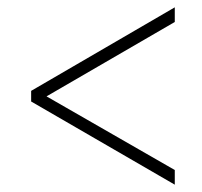

<svg xmlns="http://www.w3.org/2000/svg" viewBox="-20 -620 550 524"><path d="M457 -116 65 -343V-372L457 -600V-560L107 -357L457 -156Z"/></svg>

Font: Noto Serif Tamil SemiCondensed ExtraLight
Style: Italic
Weight: 200
Width: 4
Italic angle: -12°
Designer: Indian Type Foundry, Tom Grace, and the Monotype Design Team
Foundry: Monotype Imaging Inc.
Version: Version 2.003; ttfautohint (v1.8.4.7-5d5b)